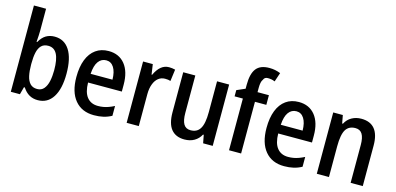

<svg xmlns="http://www.w3.org/2000/svg" viewBox="-70 -1194 3369 1633"><g transform="rotate(15 1614.5 -377.5)"><path d="M305.2 9.8Q263.2 9.8 230.5 -8.8Q197.8 -27.3 172.4 -66.4H165L147 0H66.9V-759.8H173.8V-568.4Q173.8 -550.3 172.4 -524.2Q170.9 -498 168.5 -466.8H173.8Q198.7 -510.7 231.4 -530.3Q264.2 -549.8 307.1 -549.8Q392.6 -549.8 438.7 -477.8Q484.9 -405.8 484.9 -270.5Q484.9 -136.7 438 -63.5Q391.1 9.8 305.2 9.8ZM276.4 -80.6Q313.5 -80.6 335.4 -106.7Q357.4 -132.8 366.7 -176Q376 -219.2 376 -272Q376 -366.7 351.3 -413.6Q326.7 -460.4 274.4 -460.4Q235.4 -460.4 213.4 -437.7Q191.4 -415 182.6 -374.8Q173.8 -334.5 173.8 -280.3V-266.1Q173.8 -211.4 182.9 -169.7Q191.9 -127.9 214.4 -104.2Q236.8 -80.6 276.4 -80.6Z M800.3 9.8Q692.9 9.8 632.8 -62.5Q572.8 -134.8 572.8 -266.1Q572.8 -356 597.7 -419.4Q622.6 -482.9 669.7 -516.6Q716.8 -550.3 782.7 -550.3Q874.5 -550.3 926.5 -485.8Q978.5 -421.4 978.5 -306.2V-246.1H681.2Q682.1 -161.1 716.3 -118.2Q750.5 -75.2 813 -75.2Q837.4 -75.2 859.9 -79.1Q882.3 -83 905.5 -91.3Q928.7 -99.6 954.6 -112.8V-26.4Q919.4 -7.3 882.3 1.2Q845.2 9.8 800.3 9.8ZM683.1 -323.2H875.5Q874.5 -392.1 850.1 -430.4Q825.7 -468.8 783.2 -468.8Q740.2 -468.8 713.9 -432.6Q687.5 -396.5 683.1 -323.2Z M1086.9 0V-540H1172.4L1185.5 -450.7H1190.4Q1213.9 -501 1244.4 -525.6Q1274.9 -550.3 1313.5 -550.3Q1328.1 -550.3 1341.1 -548.6Q1354 -546.9 1368.2 -543.5L1354.5 -440.4Q1344.2 -443.8 1332.5 -445.3Q1320.8 -446.8 1306.2 -446.8Q1272.9 -446.8 1248 -427.2Q1223.1 -407.7 1209.5 -372.6Q1201.7 -353.5 1197.8 -330.6Q1193.8 -307.6 1193.8 -281.2V0Z M1596.7 9.8Q1520 9.8 1480.2 -39.1Q1440.4 -87.9 1440.4 -187.5V-540H1546.9V-211.4Q1546.9 -144.5 1566.2 -112.1Q1585.4 -79.6 1627 -79.6Q1654.8 -79.6 1675.8 -89.8Q1696.8 -100.1 1710.4 -122.1Q1738.3 -166 1738.3 -269.5V-540H1844.7V0H1760.3L1746.6 -71.3H1740.2Q1720.2 -33.2 1683.6 -11.7Q1647 9.8 1596.7 9.8Z M1988.3 0V-455.1H1915.5V-509.8L1989.3 -542V-577.1Q1989.3 -674.3 2024.7 -719.7Q2060.1 -765.1 2139.6 -765.1Q2166.5 -765.1 2189.9 -760.5Q2213.4 -755.9 2238.3 -746.1L2211.4 -666Q2195.8 -672.9 2180.9 -675.5Q2166 -678.2 2148.9 -678.2Q2134.3 -678.2 2125.2 -672.1Q2116.2 -666 2110.8 -652.3Q2102.5 -642.1 2098.6 -623Q2094.7 -604 2094.7 -578.6V-540H2194.8V-455.1H2094.7V0Z M2474.6 9.8Q2367.2 9.8 2307.1 -62.5Q2247.1 -134.8 2247.1 -266.1Q2247.1 -356 2272 -419.4Q2296.9 -482.9 2344 -516.6Q2391.1 -550.3 2457 -550.3Q2548.8 -550.3 2600.8 -485.8Q2652.8 -421.4 2652.8 -306.2V-246.1H2355.5Q2356.4 -161.1 2390.6 -118.2Q2424.8 -75.2 2487.3 -75.2Q2511.7 -75.2 2534.2 -79.1Q2556.6 -83 2579.8 -91.3Q2603 -99.6 2628.9 -112.8V-26.4Q2593.8 -7.3 2556.6 1.2Q2519.5 9.8 2474.6 9.8ZM2357.4 -323.2H2549.8Q2548.8 -392.1 2524.4 -430.4Q2500 -468.8 2457.5 -468.8Q2414.6 -468.8 2388.2 -432.6Q2361.8 -396.5 2357.4 -323.2Z M2761.2 0V-540H2845.7L2858.9 -468.8H2865.7Q2885.7 -508.3 2923.1 -529.3Q2960.4 -550.3 3007.3 -550.3Q3086.4 -550.3 3126.2 -501.5Q3166 -452.6 3166 -356.4V0H3059.1V-333Q3059.1 -396.5 3039.8 -428.5Q3020.5 -460.4 2979 -460.4Q2922.4 -460.4 2895.5 -418.5Q2868.2 -374.5 2868.2 -270.5V0Z"/></g></svg>

Font: Open Sans
Style: Regular
Weight: 600
Width: 3
Foundry: Ascender Corporation
Version: Version 1.000